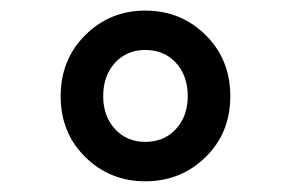

<svg xmlns="http://www.w3.org/2000/svg" viewBox="-20 -798 540 357"><path d="M250 -460.9Q184.6 -460.9 138.7 -505.9Q92.8 -550.8 92.8 -619.1Q92.8 -687.5 138.7 -732.9Q184.6 -778.3 250 -778.3Q316.4 -778.3 362.3 -732.9Q408.2 -687.5 408.2 -619.1Q408.2 -550.8 362.3 -505.9Q316.4 -460.9 250 -460.9ZM250 -534.2Q285.2 -534.2 307.1 -558.1Q329.1 -582 329.1 -619.1Q329.1 -657.2 307.1 -681.2Q285.2 -705.1 250 -705.1Q215.8 -705.1 193.8 -681.2Q171.9 -657.2 171.9 -619.1Q171.9 -582 193.8 -558.1Q215.8 -534.2 250 -534.2Z"/></svg>

Font: GenEi Gothic M Regular
Style: Bold
Weight: 700
Designer: o_tamon (Modified); [Source Han Sans]
Ryoko NISHIZUKA  (kana & ideographs); Paul D. Hunt (Latin, Greek & Cyrillic); Wenl
Version: Version 1.1a;Original Version 1.004